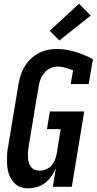

<svg xmlns="http://www.w3.org/2000/svg" viewBox="-20 -1007 521 1035"><path d="M134 8Q120 8 113 7Q106 6 97 3.5Q88 1 79.5 -3.5Q71 -8 64.5 -13.5Q58 -19 52 -26Q46 -33 41.5 -40.5Q37 -48 33 -56.5Q29 -65 26.5 -73.5Q24 -82 22 -91Q20 -100 19 -109.5Q18 -119 18 -128.5Q18 -138 18 -147.5Q18 -157 18 -166.5Q18 -176 19 -185.5Q20 -195 21.5 -205Q23 -215 25 -224L80 -555Q84 -579 92 -603.5Q100 -628 113.5 -650Q127 -672 146.5 -690.5Q166 -709 189.5 -721Q213 -733 238 -738Q263 -743 288 -743Q314 -743 339.5 -738.5Q365 -734 389 -726.5Q413 -719 436 -709.5Q459 -700 481 -688L458 -554H361L374 -628Q354 -635 333 -641.5Q312 -648 290 -648Q270 -648 251 -639Q232 -630 218.5 -614Q205 -598 198 -578.5Q191 -559 188 -540L133 -209Q131 -195 130.5 -181.5Q130 -168 131 -154.5Q132 -141 136 -128.5Q140 -116 148 -106Q156 -96 168.5 -91.5Q181 -87 194 -87Q211 -87 228.5 -94.5Q246 -102 258 -115.5Q270 -129 276.5 -146Q283 -163 286 -180L307 -311H233L249 -406H434L367 0H265L281 -99Q271 -77 257 -57Q243 -37 223.5 -21.5Q204 -6 180 1Q156 8 134 8ZM300 -789 248 -841 406 -987 469 -923Z"/></svg>

Font: Iosevka QP
Style: Bold Italic
Weight: 700
Italic angle: -9°
Designer: Belleve Invis
Foundry: Belleve Invis
Version: Version 20.0.0; ttfautohint (v1.8.4)